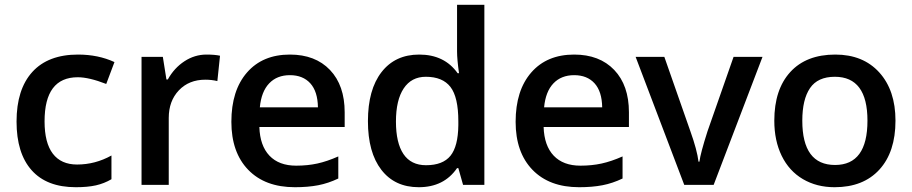

<svg xmlns="http://www.w3.org/2000/svg" viewBox="-20 -780 3848 810"><path d="M299.8 9.8Q177.2 9.8 113.5 -61.8Q49.8 -133.3 49.8 -267.1Q49.8 -403.3 116.5 -476.6Q183.1 -549.8 309.1 -549.8Q394.5 -549.8 462.9 -518.1L428.2 -425.8Q355.5 -454.1 308.1 -454.1Q168 -454.1 168 -268.1Q168 -177.2 202.9 -131.6Q237.8 -85.9 305.2 -85.9Q381.8 -85.9 450.2 -124V-23.9Q419.4 -5.9 384.5 2Q349.6 9.8 299.8 9.8Z M851.1 -549.8Q885.7 -549.8 908.2 -544.9L897 -438Q872.6 -443.8 846.2 -443.8Q777.3 -443.8 734.6 -398.9Q691.9 -354 691.9 -282.2V0H577.1V-540H667L682.1 -444.8H688Q714.8 -493.2 758.1 -521.5Q801.3 -549.8 851.1 -549.8Z M1224.1 9.8Q1098.1 9.8 1027.1 -63.7Q956.1 -137.2 956.1 -266.1Q956.1 -398.4 1022 -474.1Q1087.9 -549.8 1203.1 -549.8Q1310.1 -549.8 1372.1 -484.9Q1434.1 -419.9 1434.1 -306.2V-244.1H1074.2Q1076.7 -165.5 1116.7 -123.3Q1156.7 -81.1 1229.5 -81.1Q1277.3 -81.1 1318.6 -90.1Q1359.9 -99.1 1407.2 -120.1V-26.9Q1365.2 -6.8 1322.3 1.5Q1279.3 9.8 1224.1 9.8ZM1203.1 -462.9Q1148.4 -462.9 1115.5 -428.2Q1082.5 -393.6 1076.2 -327.1H1321.3Q1320.3 -394 1289.1 -428.5Q1257.8 -462.9 1203.1 -462.9Z M1746.6 9.8Q1645.5 9.8 1588.9 -63.5Q1532.2 -136.7 1532.2 -269Q1532.2 -401.9 1589.6 -475.8Q1647 -549.8 1748.5 -549.8Q1855 -549.8 1910.6 -471.2H1916.5Q1908.2 -529.3 1908.2 -563V-759.8H2023.4V0H1933.6L1913.6 -70.8H1908.2Q1853 9.8 1746.6 9.8ZM1777.3 -83Q1848.1 -83 1880.4 -122.8Q1912.6 -162.6 1913.6 -252V-268.1Q1913.6 -370.1 1880.4 -413.1Q1847.2 -456.1 1776.4 -456.1Q1715.8 -456.1 1683.1 -407Q1650.4 -357.9 1650.4 -267.1Q1650.4 -177.2 1682.1 -130.1Q1713.9 -83 1777.3 -83Z M2423.3 9.8Q2297.4 9.8 2226.3 -63.7Q2155.3 -137.2 2155.3 -266.1Q2155.3 -398.4 2221.2 -474.1Q2287.1 -549.8 2402.3 -549.8Q2509.3 -549.8 2571.3 -484.9Q2633.3 -419.9 2633.3 -306.2V-244.1H2273.4Q2275.9 -165.5 2315.9 -123.3Q2356 -81.1 2428.7 -81.1Q2476.6 -81.1 2517.8 -90.1Q2559.1 -99.1 2606.4 -120.1V-26.9Q2564.5 -6.8 2521.5 1.5Q2478.5 9.8 2423.3 9.8ZM2402.3 -462.9Q2347.7 -462.9 2314.7 -428.2Q2281.7 -393.6 2275.4 -327.1H2520.5Q2519.5 -394 2488.3 -428.5Q2457 -462.9 2402.3 -462.9Z M2866.7 0 2661.6 -540H2782.7L2892.6 -226.1Q2920.9 -147 2926.8 -98.1H2930.7Q2935.1 -133.3 2964.8 -226.1L3074.7 -540H3196.8L2990.7 0Z M3757.8 -271Q3757.8 -138.7 3689.9 -64.5Q3622.1 9.8 3501 9.8Q3425.3 9.8 3367.2 -24.4Q3309.1 -58.6 3277.8 -122.6Q3246.6 -186.5 3246.6 -271Q3246.6 -402.3 3314 -476.1Q3381.3 -549.8 3503.9 -549.8Q3621.1 -549.8 3689.5 -474.4Q3757.8 -398.9 3757.8 -271ZM3364.7 -271Q3364.7 -84 3502.9 -84Q3639.6 -84 3639.6 -271Q3639.6 -456.1 3502 -456.1Q3429.7 -456.1 3397.2 -408.2Q3364.7 -360.4 3364.7 -271Z"/></svg>

Font: f1_4961           
Style: Regular
Weight: 600
Foundry: Ascender Corporation
Version: Version 1.10